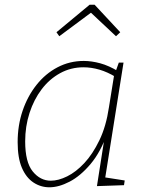

<svg xmlns="http://www.w3.org/2000/svg" viewBox="-20 -789 620 816"><path d="M190 7Q153 7 122 -13.5Q91 -34 73 -76Q55 -118 55 -185Q55 -256 76 -318Q97 -380 135 -428Q173 -476 224.5 -503Q276 -530 336 -530Q369 -530 406 -520Q443 -510 484 -485L471 -484L485 -523H505L425 -20L414 -37L510 -22L507 -2L392 2L426 -215L436 -223Q408 -143 365 -92Q322 -41 276 -17Q230 7 190 7ZM196 -21Q228 -21 265.5 -39.5Q303 -58 338.5 -96Q374 -134 402.5 -193Q431 -252 443 -333L466 -476L473 -461Q437 -483 402.5 -493Q368 -503 335 -503Q281 -503 235.5 -478Q190 -453 157 -409.5Q124 -366 105.5 -309Q87 -252 87 -188Q87 -100 119 -60.5Q151 -21 196 -21ZM232 -635 220 -652 361 -769H382L491 -652L473 -635L359 -742H376Z"/></svg>

Font: Bitter Thin ExtraLight
Style: Italic
Weight: 250
Italic angle: -9°
Version: Version 2.002